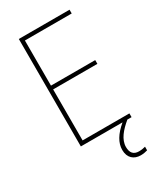

<svg xmlns="http://www.w3.org/2000/svg" viewBox="-227 -801 943 1105"><g transform="rotate(-30 244.0 -248.5)"><path d="M317 133C317 83 355 40 403 0H431V-25H120V-364H414V-389H120V-689H431V-714H94V0H371C317 45 290 90 290 137C290 190 323 217 368 217C387 217 403 213 413 210V186C404 189 386 192 370 192C334 192 317 171 317 133Z"/></g></svg>

Font: Noto Sans Sinhala UI SemiCondensed Thin
Style: Regular
Weight: 100
Width: 4
Designer: Jelle Bosma - Monotype Design Team
Foundry: Monotype Imaging Inc.
Version: Version 2.006